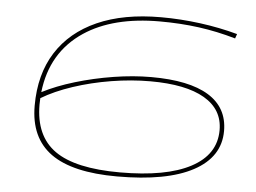

<svg xmlns="http://www.w3.org/2000/svg" viewBox="-51 -775 1136 851"><g transform="rotate(5 517.0 -350.0)"><path d="M499 10Q300 10 204 -59Q108 -128 108 -271Q108 -410 170 -508Q232 -606 349 -658Q466 -710 632 -710Q719 -710 806.5 -698.5Q894 -687 974 -665L967 -645Q884 -669 802 -680Q720 -691 628 -691Q421 -691 293 -606Q152 -512 132 -333Q194 -365 275.5 -389.5Q357 -414 444.5 -428Q532 -442 612 -442Q781 -442 867.5 -389Q954 -336 954 -232Q954 -116 837 -53Q720 10 499 10ZM129 -278Q129 -138 220 -73.5Q311 -9 510 -9Q715 -9 824.5 -67Q934 -125 934 -234Q934 -326 851 -374.5Q768 -423 610 -423Q525 -423 436.5 -408.5Q348 -394 268 -367.5Q188 -341 130 -306Q129 -292 129 -278Z"/></g></svg>

Font: Georama Extra Expanded Thin
Style: Italic
Weight: 100
Width: 8
Italic angle: -9°
Designer: Jean-Baptiste Levee
Foundry: Production Type
Version: Version 1.000